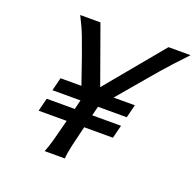

<svg xmlns="http://www.w3.org/2000/svg" viewBox="-123 -828 976 958"><g transform="rotate(20 365.0 -349.5)"><path d="M142.6 -298.8 160.2 -368.7H271L222.2 -509.8Q205.6 -557.1 188.7 -601.3Q171.9 -645.5 144.5 -698.7H252L361.3 -394.5L613.3 -698.7H730.5Q691.9 -658.2 663.6 -627.2Q635.3 -596.2 611.6 -568.6Q587.9 -541 561.5 -509.8L441.9 -368.7H554.7L537.1 -298.8H384.3L372.1 -249H524.9L507.3 -179.2H354.5Q339.4 -118.7 328.9 -72.3Q318.4 -25.9 317.4 0H210Q221.2 -25.9 233.9 -72.3Q246.6 -118.7 261.7 -179.2H112.8L130.4 -249H279.3L291.5 -298.8Z"/></g></svg>

Font: Andika
Style: Italic
Weight: 400
Italic angle: -14°
Designer: Victor Gaultney, Annie Olsen, Julie Remington, Don Collingsworth, Eric Hays, Becca Hirsbrunner
Foundry: SIL International
Version: Version 6.101